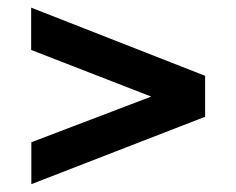

<svg xmlns="http://www.w3.org/2000/svg" viewBox="-20 -590 603 490"><path d="M60 -227 366 -343.5 59.5 -462.5V-570.5L503.5 -396.5V-292L60 -120Z"/></svg>

Font: Public Sans SemiBold
Style: Regular
Weight: 600
Designer: The Public Sans Project Authors: Dan O. Williams and USWDS (Libre Franklin designed by Pablo Impallari and Rodrigo Fuenz
Version: Version 1.007